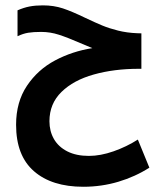

<svg xmlns="http://www.w3.org/2000/svg" viewBox="-20 -712 640 734"><path d="M41.5 -235Q41.5 -322 83 -384Q124.5 -446 190.5 -481Q256.5 -516 333 -528Q311.5 -536.5 286.5 -547.5Q238.5 -568.5 205.2 -579.2Q172 -590 137.5 -590Q107.5 -590 87.8 -586.8Q68 -583.5 47 -573.5V-672.5Q71 -683 93 -687.2Q115 -691.5 144 -691.5Q185.5 -691.5 220.8 -679.8Q256 -668 306.5 -643.5Q344.5 -625.5 371 -614.5Q397.5 -603.5 431.5 -595Q465.5 -586.5 504.5 -585L520.5 -584.5V-449H511Q416 -449 338.5 -427.2Q261 -405.5 215 -360.5Q169 -315.5 169 -248.5Q169 -210.5 186.2 -180.5Q203.5 -150.5 237.5 -133.2Q271.5 -116 320 -116Q364 -116 414 -133.5Q464 -151 507 -178.5L551 -71Q497 -36.5 432.5 -17.2Q368 2 298.5 2Q178 2 109.8 -57.5Q41.5 -117 41.5 -235Z"/></svg>

Font: JuliaMono SemiBold
Style: Regular
Weight: 600
Monospace: yes
Designer: cormullion
Foundry: corm
Version: Version 0.055; ttfautohint (v1.8.4)